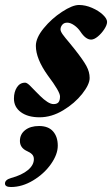

<svg xmlns="http://www.w3.org/2000/svg" viewBox="-80 -457 450 771"><path d="M-24 -61Q-24 -88 -12 -106.5Q0 -125 21 -125Q28 -125 39.5 -114Q51 -103 63 -90Q67 -86 81.5 -71.5Q96 -57 110 -48Q124 -39 135 -39Q149 -39 155 -46.5Q161 -54 161 -70Q161 -89 112 -154Q64 -221 64 -273Q64 -305 95.5 -343.5Q127 -382 169 -409.5Q211 -437 237 -437Q263 -437 289.5 -425.5Q316 -414 333 -398Q350 -382 350 -369Q350 -357 339 -340Q328 -323 313 -310.5Q298 -298 286 -298Q264 -298 243 -330Q233 -345 218 -355.5Q203 -366 190 -366Q177 -366 170 -357.5Q163 -349 163 -339Q163 -331 172 -318.5Q181 -306 199 -285L220 -259Q254 -216 267 -192Q280 -168 280 -144Q280 -118 250 -80Q220 -42 173.5 -14Q127 14 79 14Q32 14 4 -6.5Q-24 -27 -24 -61ZM-60 280Q-60 265 -36 258Q8 246 32 226Q56 206 56 182Q56 170 48.5 162.5Q41 155 27 149Q0 136 0 109Q0 82 21 65.5Q42 49 77 49Q114 49 133 70.5Q152 92 152 128Q152 163 124.5 202Q97 241 53 267.5Q9 294 -36 294Q-60 294 -60 280Z"/></svg>

Font: EB Garamond ExtraBold
Style: Italic
Weight: 800
Italic angle: -17.2°
Designer: Georg Duffner and Octavio Pardo
Foundry: Georg Duffner
Version: Version 1.000